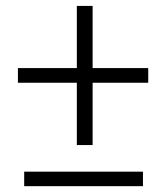

<svg xmlns="http://www.w3.org/2000/svg" viewBox="-20 -639 570 659"><path d="M488.8 -405.3V-355H297.9V-141.1H243.7V-355H41.5V-405.3H243.7V-618.7H297.9V-405.3ZM470.7 -49.8V0H63V-49.8Z"/></svg>

Font: Vazirmatn RD ExtraLight
Style: Regular
Weight: 200
Designer: Saber Rastikerdar
Foundry: Saber Rastikerdar
Version: Version 32.102